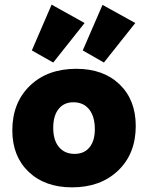

<svg xmlns="http://www.w3.org/2000/svg" viewBox="-20 -796 637 826"><path d="M209 -527 117 -579 202 -776 344 -697ZM427 -527 336 -579 421 -775 562 -697ZM290 10Q173 10 103 -57Q33 -124 33 -235Q33 -354 108.5 -427Q184 -500 308 -500Q425 -500 494.5 -433Q564 -366 564 -254Q564 -135 488.5 -62.5Q413 10 290 10ZM301 -134Q342 -134 365 -162Q388 -190 388 -240Q388 -295 363.5 -325.5Q339 -356 296 -356Q255 -356 232 -327Q209 -298 209 -246Q209 -193 233.5 -163.5Q258 -134 301 -134Z"/></svg>

Font: Cantarell Extra Bold
Style: Regular
Weight: 800
Designer: Dave Crossland, Nikolaus Waxweiler, Florian Fecher, Jacques Le Bailly, Eben Sorkin, Alexei Vanyashin, Alexios Zavras, Em
Version: Version 0.303